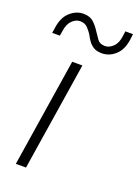

<svg xmlns="http://www.w3.org/2000/svg" viewBox="-146 -789 618 850"><g transform="rotate(20 163.0 -363.5)"><path d="M41 0 121 -510H169L89 0ZM231 -590Q207 -590 192 -599Q177 -608 167.5 -621.5Q158 -635 151 -649Q141 -665 128 -678Q115 -691 93 -691Q73 -691 55.5 -673.5Q38 -656 34 -623L30 -600H-6L-2 -626Q5 -676 33.5 -701.5Q62 -727 96 -727Q127 -727 144.5 -710.5Q162 -694 173 -676Q186 -657 197 -641Q208 -625 233 -625Q253 -625 271 -642.5Q289 -660 293 -694L296 -717H332L329 -691Q322 -640 293.5 -615Q265 -590 231 -590Z"/></g></svg>

Font: MuseoModerno ExtraLight
Style: Italic
Weight: 250
Italic angle: -9°
Designer: Pablo Cosgaya, Héctor Gatti, Marcela Romero, and the Authors of The MuseoModerno Project.
Foundry: Omnibus-Type Team
Version: Version 1.003